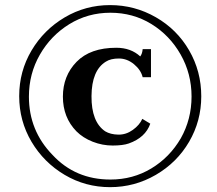

<svg xmlns="http://www.w3.org/2000/svg" viewBox="-20 -576 869 769"><path d="M786.1 -190.3Q786.1 -91.7 737.5 -8.3Q688.9 75 604.2 124.3Q519.4 173.6 420.8 173.6Q322.2 173.6 238.9 124.3Q155.6 75 106.2 -8.3Q56.9 -91.7 56.9 -191Q56.9 -290.3 106.2 -373.6Q155.6 -456.9 238.9 -506.2Q322.2 -555.6 420.8 -555.6Q519.4 -555.6 604.2 -506.9Q688.9 -458.3 737.5 -374.3Q786.1 -290.3 786.1 -190.3ZM95.8 -188.9Q95.8 -52.8 190.3 44.4Q281.9 143.1 422.2 143.1Q512.5 143.1 586.1 98.6Q659.7 54.2 704.2 -22.2Q747.2 -98.6 747.2 -189.6Q747.2 -280.6 703.5 -357.6Q659.7 -434.7 586.1 -479.9Q512.5 -525 422.2 -525Q331.9 -525 257.6 -479.2Q183.3 -433.3 139.6 -356.9Q95.8 -280.6 95.8 -188.9ZM445.8 -384.7Q504.2 -384.7 541.7 -350Q550 -361.1 551.4 -379.2H584.7V-266.7H551.4Q544.4 -295.8 516.7 -318.8Q488.9 -341.7 456.2 -341.7Q423.6 -341.7 404.2 -329.2Q347.2 -294.4 346.5 -191Q345.8 -87.5 401.4 -50Q422.2 -37.5 453.5 -36.8Q484.7 -36.1 511.8 -55.6Q538.9 -75 550 -100L581.9 -80.6Q562.5 -25 495.8 -1.4Q472.2 6.9 431.2 6.9Q390.3 6.9 351.4 -8.3Q312.5 -23.6 286.1 -50Q231.9 -105.6 231.9 -188.9Q231.9 -272.2 286.8 -328.5Q341.7 -384.7 445.8 -384.7Z"/></svg>

Font: Sree Krushnadevaraya
Style: Regular
Weight: 400
Designer: Purushoth Kumar Guthula
Foundry: Andhrapradesh Society for Knowledge Networks
Version: Version 1.0.5; ttfautohint (v1.2.42-39fb)